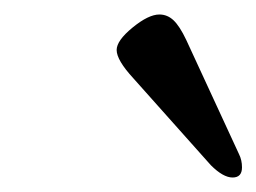

<svg xmlns="http://www.w3.org/2000/svg" viewBox="-20 -715 354 265"><path d="M271 -487 164 -607Q141 -632 141 -646Q141 -659 163 -677Q185 -695 200 -695Q211 -695 219.5 -687Q228 -679 237 -660L310 -502Q314 -494 314 -484Q314 -470 301 -470Q288 -470 271 -487Z"/></svg>

Font: EB Garamond
Style: Bold Italic
Weight: 700
Italic angle: -17.2°
Designer: Georg Duffner and Octavio Pardo
Foundry: Georg Duffner
Version: Version 1.000